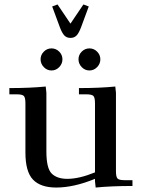

<svg xmlns="http://www.w3.org/2000/svg" viewBox="-20 -834 633 861"><path d="M22 -411V-439Q115 -439 185 -446L188 -418V-155Q188 -79 212 -55.5Q236 -32 282 -32Q335 -32 406 -61V-371Q406 -396 399 -403.5Q392 -411 367 -411H334V-439Q427 -439 497 -446L500 -418V-66Q500 -41 507 -33.5Q514 -26 539 -26H574V0Q479 0 409 7L406 -21V-32Q311 7 232 7Q162 7 128 -28.5Q94 -64 94 -150V-371Q94 -396 87 -403.5Q80 -411 55 -411ZM176.5 -533Q162 -548 162 -568Q162 -588 176.5 -602.5Q191 -617 211 -617Q231 -617 245.5 -602.5Q260 -588 260 -568Q260 -548 245.5 -533Q231 -518 211 -518Q191 -518 176.5 -533ZM214 -805 238 -814 296 -728 354 -814 378 -805 344 -713Q334 -686 323.5 -675Q313 -664 296 -664Q279 -664 268.5 -675Q258 -686 248 -713ZM346.5 -533Q332 -548 332 -568Q332 -588 346.5 -602.5Q361 -617 381 -617Q401 -617 415.5 -602.5Q430 -588 430 -568Q430 -548 415.5 -533Q401 -518 381 -518Q361 -518 346.5 -533Z"/></svg>

Font: Dihjauti
Style: Bold
Weight: 700
Designer: T. Christopher White
Version: Version 3.0.0